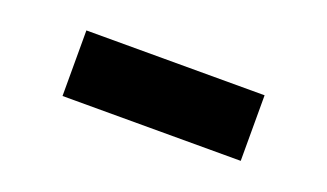

<svg xmlns="http://www.w3.org/2000/svg" viewBox="-32 -488 666 391"><g transform="rotate(20 301.0 -293.0)"><path d="M107.9 -364.3H494.1V-222.2H107.9Z"/></g></svg>

Font: Hack
Style: Bold
Weight: 700
Monospace: yes
Designer: Christopher Simpkins
Foundry: Christopher Simpkins
Version: Version 2.017